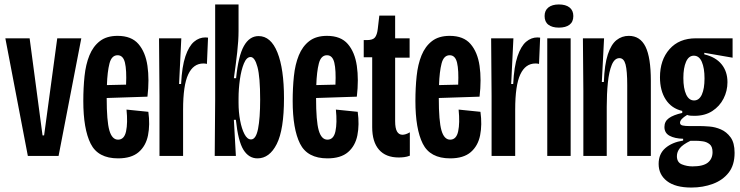

<svg xmlns="http://www.w3.org/2000/svg" viewBox="-20 -700 3322 862"><path d="M105 0 4 -528H113L171 -92H178L237 -528H345L243 0Z M510 11Q420 11 387 -55Q354 -121 354 -247Q354 -305 359.5 -358Q365 -411 381.5 -451.5Q398 -492 428.5 -515.5Q459 -539 508 -539Q570 -539 601.5 -502.5Q633 -466 642 -404.5Q651 -343 642 -266L459 -260Q459 -156 471 -114.5Q483 -73 510 -73Q538 -73 546 -110.5Q554 -148 548 -208L646 -198Q654 -140 644.5 -92.5Q635 -45 602.5 -17Q570 11 510 11ZM508 -452Q481 -452 471.5 -415Q462 -378 460 -318L546 -320Q549 -385 541 -418.5Q533 -452 508 -452Z M696 0V-269L694 -528H794L784 -323H793Q797 -402 812.5 -447.5Q828 -493 851 -512.5Q874 -532 902 -532Q910 -532 914 -531L909 -413Q903 -415 893 -415Q848 -415 825 -366Q802 -317 802 -208V0Z M1136 11Q1097 11 1073 -27.5Q1049 -66 1039 -162H1030L1039 0H944L946 -253V-680H1051V-561Q1051 -519 1045 -465.5Q1039 -412 1030 -349H1040Q1050 -449 1075 -493.5Q1100 -538 1141 -538Q1196 -538 1225.5 -464.5Q1255 -391 1255 -259Q1255 -118 1222.5 -53.5Q1190 11 1136 11ZM1107 -74Q1129 -74 1138.5 -121.5Q1148 -169 1148 -253Q1148 -354 1136 -399Q1124 -444 1105 -444Q1087 -444 1075 -415Q1063 -386 1057 -343Q1051 -300 1051 -259V-238Q1051 -197 1058 -159.5Q1065 -122 1077.5 -98Q1090 -74 1107 -74Z M1450 11Q1360 11 1327 -55Q1294 -121 1294 -247Q1294 -305 1299.5 -358Q1305 -411 1321.5 -451.5Q1338 -492 1368.5 -515.5Q1399 -539 1448 -539Q1510 -539 1541.5 -502.5Q1573 -466 1582 -404.5Q1591 -343 1582 -266L1399 -260Q1399 -156 1411 -114.5Q1423 -73 1450 -73Q1478 -73 1486 -110.5Q1494 -148 1488 -208L1586 -198Q1594 -140 1584.5 -92.5Q1575 -45 1542.5 -17Q1510 11 1450 11ZM1448 -452Q1421 -452 1411.5 -415Q1402 -378 1400 -318L1486 -320Q1489 -385 1481 -418.5Q1473 -452 1448 -452Z M1770 7Q1712 7 1681.5 -28Q1651 -63 1651 -129V-443H1613V-520H1627Q1654 -520 1663.5 -532Q1673 -544 1676 -570L1683 -630H1754V-528H1819V-441H1754V-156Q1754 -124 1762.5 -109.5Q1771 -95 1787 -95Q1793 -95 1801.5 -97.5Q1810 -100 1820 -106V-1Q1807 4 1794.5 5.5Q1782 7 1770 7Z M2001 11Q1911 11 1878 -55Q1845 -121 1845 -247Q1845 -305 1850.5 -358Q1856 -411 1872.5 -451.5Q1889 -492 1919.5 -515.5Q1950 -539 1999 -539Q2061 -539 2092.5 -502.5Q2124 -466 2133 -404.5Q2142 -343 2133 -266L1950 -260Q1950 -156 1962 -114.5Q1974 -73 2001 -73Q2029 -73 2037 -110.5Q2045 -148 2039 -208L2137 -198Q2145 -140 2135.5 -92.5Q2126 -45 2093.5 -17Q2061 11 2001 11ZM1999 -452Q1972 -452 1962.5 -415Q1953 -378 1951 -318L2037 -320Q2040 -385 2032 -418.5Q2024 -452 1999 -452Z M2187 0V-269L2185 -528H2285L2275 -323H2284Q2288 -402 2303.5 -447.5Q2319 -493 2342 -512.5Q2365 -532 2393 -532Q2401 -532 2405 -531L2400 -413Q2394 -415 2384 -415Q2339 -415 2316 -366Q2293 -317 2293 -208V0Z M2437 0V-528H2542V0ZM2489 -576Q2459 -576 2442 -589Q2425 -602 2425 -628Q2425 -653 2442 -666.5Q2459 -680 2489 -680Q2520 -680 2537 -666.5Q2554 -653 2554 -628Q2554 -602 2537 -589Q2520 -576 2489 -576Z M2599 0V-292L2597 -528H2692L2682 -332H2691Q2694 -411 2709 -456Q2724 -501 2748 -520Q2772 -539 2803 -539Q2854 -539 2878 -490.5Q2902 -442 2902 -337V0H2796V-317Q2796 -382 2788.5 -410.5Q2781 -439 2761 -439Q2739 -439 2726.5 -408.5Q2714 -378 2709 -328Q2704 -278 2704 -221V0Z M3084 142Q3012 142 2974.5 113Q2937 84 2937 36Q2937 -9 2967 -35Q2997 -61 3047 -69V-77Q3009 -78 2986 -90.5Q2963 -103 2963 -130Q2963 -155 2983 -169.5Q3003 -184 3043 -193V-202Q2995 -213 2969 -253Q2943 -293 2943 -353Q2943 -431 2986 -479.5Q3029 -528 3104 -528H3269V-441L3142 -463V-456Q3193 -444 3219.5 -411.5Q3246 -379 3246 -331Q3246 -292 3228.5 -257.5Q3211 -223 3178 -201.5Q3145 -180 3098 -180Q3091 -180 3081.5 -180.5Q3072 -181 3065 -184Q3033 -165 3033 -149Q3033 -139 3045 -136.5Q3057 -134 3075 -134H3124Q3139 -134 3165 -132Q3191 -130 3216.5 -119Q3242 -108 3260 -83.5Q3278 -59 3278 -14Q3278 41 3251.5 75Q3225 109 3180.5 125.5Q3136 142 3084 142ZM3096 -249Q3119 -249 3131 -275.5Q3143 -302 3143 -348Q3143 -394 3131 -422Q3119 -450 3095 -450Q3072 -450 3060 -422.5Q3048 -395 3048 -350Q3048 -303 3060.5 -276Q3073 -249 3096 -249ZM3089 47Q3137 47 3158 30Q3179 13 3179 -17Q3179 -42 3166 -52.5Q3153 -63 3135.5 -65.5Q3118 -68 3104 -68H3080Q3045 -51 3032 -34.5Q3019 -18 3019 1Q3019 29 3041.5 38Q3064 47 3089 47Z"/></svg>

Font: Bricolage Grotesque 96pt Condensed Medium
Style: Regular
Weight: 500
Width: 3
Designer: Mathieu Triay
Foundry: Atelier Triay
Version: Version 1.001; ttfautohint (v1.8.4.7-5d5b);gftools[0.9.33.de